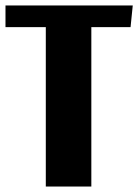

<svg xmlns="http://www.w3.org/2000/svg" viewBox="-23 -680 504 700"><path d="M310 0H144V-581H-3V-660H461L453 -581H310Z"/></svg>

Font: Sansita
Style: Bold
Weight: 700
Designer: Pablo Cosgaya
Foundry: Omnibus-Type
Version: Version 1.006